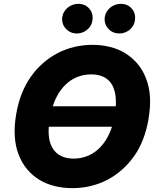

<svg xmlns="http://www.w3.org/2000/svg" viewBox="-20 -971 829 1001"><path d="M63.9 -372.9Q83.1 -489.3 141.3 -571.7Q169.7 -611.9 205.1 -642.6Q240.4 -673.3 281.2 -694.4Q322.1 -715.6 367.7 -726.4Q413.4 -737.2 462.4 -737.2Q509.2 -737.2 552.2 -726.7Q595.2 -716.3 631.4 -694.4Q667.6 -672.6 696 -639.6Q724.4 -606.5 741.8 -561.1Q758.9 -516.7 761.9 -465.6Q764.9 -414.4 754.6 -352.3Q735.1 -234.4 677.2 -154.1Q648.8 -114.7 613.6 -84.2Q578.5 -53.6 537.8 -32.7Q497.2 -11.7 451.7 -0.9Q406.2 9.9 357.6 9.9Q310.4 9.9 267.2 -0.4Q224.1 -10.7 187.7 -32.1Q151.3 -53.6 123 -86.6Q94.8 -119.7 77.1 -165.1Q43.7 -250.7 63.9 -372.9ZM364 -144.2Q398.8 -144.2 429.3 -155.2Q459.9 -166.2 485.4 -187.3Q511 -208.5 530.9 -239.5Q550.8 -270.6 563.9 -310.4H234.4Q231.2 -268.8 238.6 -237.7Q246.1 -206.7 263 -185.9Q279.8 -165.1 305.4 -154.7Q331 -144.2 364 -144.2ZM255 -416.9H583.8Q588.4 -499.6 555.8 -541.4Q523.1 -583.1 455.6 -583.1Q420.5 -583.1 389.6 -572.1Q358.7 -561.1 333.1 -539.8Q307.5 -518.5 287.6 -487.6Q267.8 -456.7 255 -416.9ZM526.6 -884.2Q529.1 -898.8 536.9 -911Q544.7 -923.3 555.9 -932.2Q567.1 -941.1 581 -946Q594.8 -951 609 -951Q646 -951 667.6 -925.4Q689.3 -899.5 683.2 -863.6Q681.5 -849.1 674 -836.8Q666.5 -824.6 655.5 -815.5Q644.5 -806.5 630.9 -801.5Q617.2 -796.5 603 -796.5Q566.4 -796.5 543.7 -822.4Q521 -848.7 526.6 -884.2ZM305 -884.2Q307.5 -898.8 315.3 -911Q323.2 -923.3 334.3 -932.2Q345.5 -941.1 359.4 -946Q373.2 -951 387.4 -951Q424.4 -951 446 -925.4Q467.7 -899.5 461.6 -863.6Q459.9 -849.1 452.4 -836.8Q445 -824.6 433.9 -815.5Q422.9 -806.5 409.3 -801.5Q395.6 -796.5 381.4 -796.5Q345.2 -796.5 322.1 -822.8Q299.4 -848.7 305 -884.2Z"/></svg>

Font: Inter P Extra Bold
Style: Italic
Weight: 800
Italic angle: 9.39999°
Designer: Rasmus Andersson
Foundry: rsms
Version: Version 3.018;git-588b23468